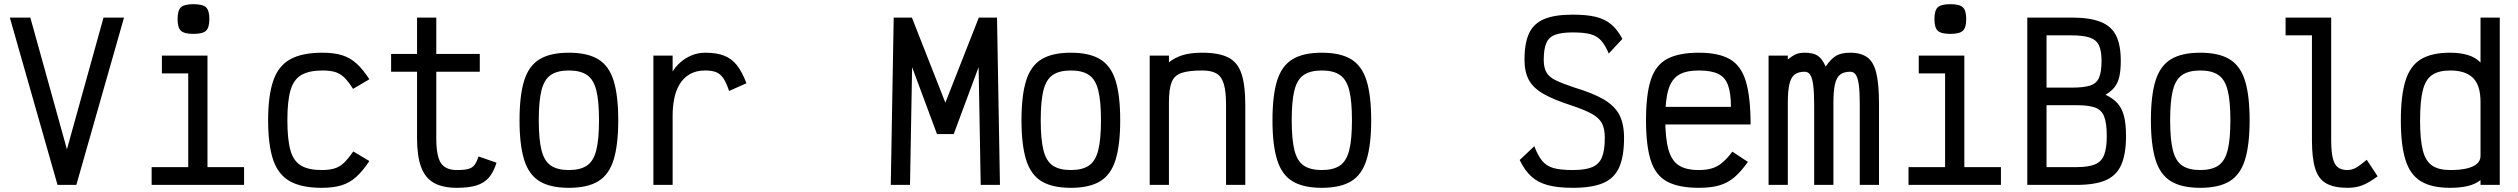

<svg xmlns="http://www.w3.org/2000/svg" viewBox="-20 -884 12040 918"><path d="M255 0 27 -800H125L300 -170L475 -800H573L345 0Z M880 0V-591L938 -533H754V-618H972V0ZM705 0V-85H1147V0ZM905 -722Q861 -722 845 -737Q829 -752 829 -793Q829 -834 845 -849Q861 -864 905 -864Q949 -864 965 -849Q981 -834 981 -793Q981 -752 965 -737Q949 -722 905 -722Z M1518 14Q1422 14 1366 -17.5Q1310 -49 1286 -120Q1262 -191 1262 -309Q1262 -427 1286.5 -498Q1311 -569 1367.5 -600.5Q1424 -632 1522 -632Q1577 -632 1615.5 -620Q1654 -608 1684.5 -580.5Q1715 -553 1746 -505L1668 -459Q1646 -494 1626.5 -513Q1607 -532 1583 -539.5Q1559 -547 1522 -547Q1458 -547 1421 -525.5Q1384 -504 1369 -452.5Q1354 -401 1354 -309Q1354 -218 1368.5 -166Q1383 -114 1419 -92.5Q1455 -71 1518 -71Q1554 -71 1579 -78.5Q1604 -86 1624.5 -105.5Q1645 -125 1669 -160L1746 -114Q1715 -67 1683.5 -38.5Q1652 -10 1613 2Q1574 14 1518 14Z M2165 14Q2096 14 2054 -10Q2012 -34 1993 -86.5Q1974 -139 1974 -223V-541H1850V-626H1974V-800H2066V-626H2274V-541H2066V-223Q2066 -138 2088 -104.5Q2110 -71 2165 -71Q2201 -71 2220 -76.5Q2239 -82 2249 -95.5Q2259 -109 2268 -136L2354 -106Q2340 -61 2317.5 -35Q2295 -9 2258.5 2.5Q2222 14 2165 14Z M2700 14Q2611 14 2559.5 -17.5Q2508 -49 2486 -120.5Q2464 -192 2464 -309Q2464 -427 2486 -498Q2508 -569 2559.5 -600.5Q2611 -632 2700 -632Q2789 -632 2840.5 -600.5Q2892 -569 2914 -498Q2936 -427 2936 -309Q2936 -192 2914 -120.5Q2892 -49 2840.5 -17.5Q2789 14 2700 14ZM2700 -71Q2755 -71 2786.5 -92.5Q2818 -114 2831 -166Q2844 -218 2844 -309Q2844 -401 2831 -452.5Q2818 -504 2786.5 -525.5Q2755 -547 2700 -547Q2645 -547 2613.5 -525.5Q2582 -504 2569 -452.5Q2556 -401 2556 -309Q2556 -218 2569 -166Q2582 -114 2613.5 -92.5Q2645 -71 2700 -71Z M3104 0V-618H3196V-542Q3209 -564 3231.5 -584.5Q3254 -605 3285 -618.5Q3316 -632 3352 -632Q3406 -632 3442 -618Q3478 -604 3503 -572.5Q3528 -541 3549 -486L3466 -449Q3453 -488 3439 -509Q3425 -530 3405 -538.5Q3385 -547 3352 -547Q3308 -547 3277.5 -529Q3247 -511 3229 -480.5Q3211 -450 3203.5 -411.5Q3196 -373 3196 -332V0Z M4239 0 4253 -800H4340L4500 -393L4660 -800H4747L4761 0H4669L4659 -563L4540 -243H4460L4341 -563L4331 0Z M5100 14Q5011 14 4959.5 -17.5Q4908 -49 4886 -120.5Q4864 -192 4864 -309Q4864 -427 4886 -498Q4908 -569 4959.5 -600.5Q5011 -632 5100 -632Q5189 -632 5240.5 -600.5Q5292 -569 5314 -498Q5336 -427 5336 -309Q5336 -192 5314 -120.5Q5292 -49 5240.5 -17.5Q5189 14 5100 14ZM5100 -71Q5155 -71 5186.5 -92.5Q5218 -114 5231 -166Q5244 -218 5244 -309Q5244 -401 5231 -452.5Q5218 -504 5186.5 -525.5Q5155 -547 5100 -547Q5045 -547 5013.5 -525.5Q4982 -504 4969 -452.5Q4956 -401 4956 -309Q4956 -218 4969 -166Q4982 -114 5013.5 -92.5Q5045 -71 5100 -71Z M5477 0V-618H5569V-586Q5596 -608 5633.5 -620Q5671 -632 5728 -632Q5807 -632 5852 -609.5Q5897 -587 5915.5 -532.5Q5934 -478 5934 -384V0H5842V-384Q5842 -446 5831.5 -482Q5821 -518 5796.5 -532.5Q5772 -547 5728 -547Q5663 -547 5628.5 -535Q5594 -523 5581.5 -490Q5569 -457 5569 -395V0Z M6300 14Q6211 14 6159.5 -17.5Q6108 -49 6086 -120.5Q6064 -192 6064 -309Q6064 -427 6086 -498Q6108 -569 6159.5 -600.5Q6211 -632 6300 -632Q6389 -632 6440.5 -600.5Q6492 -569 6514 -498Q6536 -427 6536 -309Q6536 -192 6514 -120.5Q6492 -49 6440.5 -17.5Q6389 14 6300 14ZM6300 -71Q6355 -71 6386.5 -92.5Q6418 -114 6431 -166Q6444 -218 6444 -309Q6444 -401 6431 -452.5Q6418 -504 6386.5 -525.5Q6355 -547 6300 -547Q6245 -547 6213.5 -525.5Q6182 -504 6169 -452.5Q6156 -401 6156 -309Q6156 -218 6169 -166Q6182 -114 6213.5 -92.5Q6245 -71 6300 -71Z M7500 14Q7429 14 7381.5 1.5Q7334 -11 7302 -40Q7270 -69 7246 -119L7316 -185Q7333 -140 7353.5 -115Q7374 -90 7407.5 -80.5Q7441 -71 7500 -71Q7560 -71 7593 -85Q7626 -99 7639.5 -132.5Q7653 -166 7653 -225Q7653 -269 7639 -295Q7625 -321 7590.5 -340Q7556 -359 7493 -380Q7409 -407 7360 -435Q7311 -463 7290 -501.5Q7269 -540 7269 -598Q7269 -678 7291 -725Q7313 -772 7363.5 -793Q7414 -814 7500 -814Q7566 -814 7609.5 -803.5Q7653 -793 7683.5 -767.5Q7714 -742 7737 -698L7672 -628Q7655 -668 7635.5 -690Q7616 -712 7585 -720.5Q7554 -729 7500 -729Q7445 -729 7415 -717.5Q7385 -706 7373 -677.5Q7361 -649 7361 -598Q7361 -561 7373.5 -538.5Q7386 -516 7417.5 -500.5Q7449 -485 7506 -466Q7596 -439 7648 -408.5Q7700 -378 7722.5 -335Q7745 -292 7745 -225Q7745 -137 7722 -84.5Q7699 -32 7645.5 -9Q7592 14 7500 14Z M8103 14Q8007 14 7951.5 -15.5Q7896 -45 7873 -116Q7850 -187 7850 -309Q7850 -432 7873 -502.5Q7896 -573 7951.5 -602.5Q8007 -632 8103 -632Q8197 -632 8251 -601Q8305 -570 8327.5 -494.5Q8350 -419 8350 -289H7879V-373H8256Q8256 -439 8242 -477Q8228 -515 8194.5 -531Q8161 -547 8103 -547Q8041 -547 8006.5 -526Q7972 -505 7957 -455.5Q7942 -406 7942 -318Q7942 -224 7957 -170Q7972 -116 8006.5 -93.5Q8041 -71 8103 -71Q8138 -71 8165 -79Q8192 -87 8215 -106.5Q8238 -126 8263 -159L8337 -110Q8304 -63 8272 -36Q8240 -9 8200 2.5Q8160 14 8103 14Z M8436 0V-618H8528V-600Q8551 -618 8567.5 -625Q8584 -632 8608 -632Q8649 -632 8670.5 -618Q8692 -604 8709 -566Q8735 -604 8760 -618Q8785 -632 8826 -632Q8878 -632 8908.5 -609.5Q8939 -587 8951.5 -533Q8964 -479 8964 -387V0H8872V-387Q8872 -445 8867.5 -478.5Q8863 -512 8853 -526.5Q8843 -541 8826 -541Q8796 -541 8778.5 -527.5Q8761 -514 8753.5 -481.5Q8746 -449 8746 -393V0H8654V-381Q8654 -441 8649.5 -476Q8645 -511 8635.5 -526Q8626 -541 8608 -541Q8578 -541 8560.5 -527.5Q8543 -514 8535.5 -481.5Q8528 -449 8528 -393V0Z M9280 0V-591L9338 -533H9154V-618H9372V0ZM9105 0V-85H9547V0ZM9305 -722Q9261 -722 9245 -737Q9229 -752 9229 -793Q9229 -834 9245 -849Q9261 -864 9305 -864Q9349 -864 9365 -849Q9381 -834 9381 -793Q9381 -752 9365 -737Q9349 -722 9305 -722Z M9673 0V-800H9884Q9972 -800 10023.5 -779.5Q10075 -759 10097.5 -714Q10120 -669 10120 -593Q10120 -548 10113 -517.5Q10106 -487 10090 -467Q10074 -447 10047 -431Q10083 -414 10104.5 -390Q10126 -366 10135.5 -328.5Q10145 -291 10145 -233Q10145 -148 10122.5 -96.5Q10100 -45 10048.5 -22.5Q9997 0 9909 0ZM9765 -85H9909Q9965 -85 9996.5 -98Q10028 -111 10040.5 -143.5Q10053 -176 10053 -233Q10053 -295 10040.5 -327Q10028 -359 9996.5 -370Q9965 -381 9909 -381H9765ZM9765 -465H9884Q9941 -465 9972 -474.5Q10003 -484 10015.5 -511.5Q10028 -539 10028 -593Q10028 -640 10016 -666.5Q10004 -693 9972.5 -704Q9941 -715 9884 -715H9765Z M10500 14Q10411 14 10359.5 -17.5Q10308 -49 10286 -120.5Q10264 -192 10264 -309Q10264 -427 10286 -498Q10308 -569 10359.5 -600.5Q10411 -632 10500 -632Q10589 -632 10640.5 -600.5Q10692 -569 10714 -498Q10736 -427 10736 -309Q10736 -192 10714 -120.5Q10692 -49 10640.5 -17.5Q10589 14 10500 14ZM10500 -71Q10555 -71 10586.5 -92.5Q10618 -114 10631 -166Q10644 -218 10644 -309Q10644 -401 10631 -452.5Q10618 -504 10586.5 -525.5Q10555 -547 10500 -547Q10445 -547 10413.5 -525.5Q10382 -504 10369 -452.5Q10356 -401 10356 -309Q10356 -218 10369 -166Q10382 -114 10413.5 -92.5Q10445 -71 10500 -71Z M11204 14Q11140 14 11102.5 -7Q11065 -28 11049.5 -78Q11034 -128 11034 -214V-715H10908V-800H11126V-214Q11126 -160 11133.5 -128.5Q11141 -97 11158 -84Q11175 -71 11204 -71Q11224 -71 11243.5 -81.5Q11263 -92 11296 -120L11348 -41Q11306 -10 11275 2Q11244 14 11204 14Z M11695 14Q11606 14 11554.5 -17.5Q11503 -49 11481 -120Q11459 -191 11459 -308Q11459 -426 11481 -497.5Q11503 -569 11554.5 -600.5Q11606 -632 11695 -632Q11742 -632 11779 -621Q11816 -610 11840 -585V-800H11932V0H11840V-23Q11815 -3 11778.5 5.5Q11742 14 11695 14ZM11695 -71Q11742 -71 11774 -78.5Q11806 -86 11823 -101Q11840 -116 11840 -139V-397Q11840 -476 11804 -511.5Q11768 -547 11695 -547Q11640 -547 11608.5 -525.5Q11577 -504 11564 -452Q11551 -400 11551 -308Q11551 -217 11564 -165.5Q11577 -114 11608.5 -92.5Q11640 -71 11695 -71Z"/></svg>

Font: Victor Mono SemiBold
Style: Regular
Weight: 600
Monospace: yes
Designer: Rune Bjørnerås
Version: Version 1.561;gftools[0.9.30]